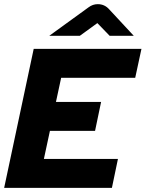

<svg xmlns="http://www.w3.org/2000/svg" viewBox="-43 -903 700 923"><path d="M-23 0 119 -668H637L607 -529H251L226 -413H443L414 -274H197L168 -139H524L495 0ZM194 -731 383 -868Q403 -883 427 -883Q460 -883 482 -858L600 -731H484L425 -792L341 -731Z"/></svg>

Font: Atkinson Hyperlegible
Style: Bold Italic
Weight: 700
Italic angle: -12°
Designer: Elliott Scott, Megan Eiswerth, Linus Boman, Theodore Petrosky
Foundry: Braille Institute
Version: Version 1.006; ttfautohint (v1.8.3)